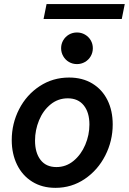

<svg xmlns="http://www.w3.org/2000/svg" viewBox="-20 -906 627 934"><path d="M37.1 -224.6Q37.1 -304.7 73 -374.8Q108.9 -444.8 172.9 -486.8Q236.8 -528.8 315.9 -528.8Q380.9 -528.8 429 -499.8Q477.1 -470.7 502.7 -419.2Q528.3 -367.7 528.3 -300.8Q528.3 -220.7 492.2 -149.7Q456.1 -78.6 392.3 -35.4Q328.6 7.8 249.5 7.8Q185.1 7.8 137 -22Q88.9 -51.8 63 -104.7Q37.1 -157.7 37.1 -224.6ZM415 -300.3Q415 -358.9 387.5 -393.3Q359.9 -427.7 309.6 -427.7Q262.2 -427.7 225.8 -397.9Q189.5 -368.2 169.9 -320.6Q150.4 -272.9 150.4 -222.2Q150.4 -163.1 177.2 -128.2Q204.1 -93.3 254.4 -93.3Q301.3 -93.3 337.9 -123.5Q374.5 -153.8 394.8 -201.7Q415 -249.5 415 -300.3ZM277.3 -671.4Q277.3 -692.4 287.6 -710Q297.9 -727.5 315.4 -737.8Q333 -748 354.5 -748Q375.5 -748 393.3 -737.8Q411.1 -727.5 421.4 -710Q431.6 -692.4 431.6 -671.4Q431.6 -650.4 421.4 -632.6Q411.1 -614.7 393.3 -604.5Q375.5 -594.2 354.5 -594.2Q333 -594.2 315.4 -604.5Q297.9 -614.7 287.6 -632.6Q277.3 -650.4 277.3 -671.4ZM206.5 -886.2H586.9L572.3 -813.5H191.9Z"/></svg>

Font: Reddit Sans Fudge SmBold Italic
Style: Regular
Weight: 600
Italic angle: -11.25°
Designer: Stephen Hutchings
Version: Version 1.013